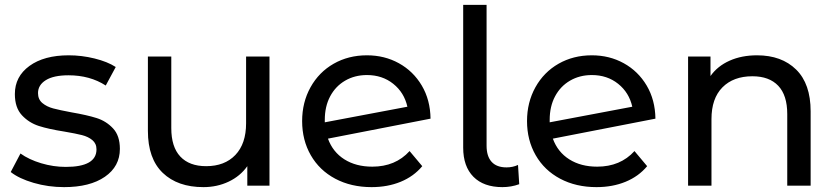

<svg xmlns="http://www.w3.org/2000/svg" viewBox="-20 -762 3434 788"><path d="M118 -11.5C158 0.2 199.7 6 243 6C313.7 6 369.5 -8.2 410.5 -36.5C451.5 -64.8 472 -103 472 -151C472 -187 462.7 -215 444 -235C425.3 -255 402.8 -269.2 376.5 -277.5C350.2 -285.8 315.7 -293.7 273 -301C241 -307 216.2 -312.3 198.5 -317C180.8 -321.7 166 -329 154 -339C142 -349 136 -362.7 136 -380C136 -402 146.7 -419.7 168 -433C189.3 -446.3 220.3 -453 261 -453C319.7 -453 370.7 -439 414 -411L455 -487C432.3 -501.7 403.3 -513.3 368 -522C332.7 -530.7 297.3 -535 262 -535C194.7 -535 141 -520.5 101 -491.5C61 -462.5 41 -424 41 -376C41 -338.7 50.7 -309.7 70 -289C89.3 -268.3 112.5 -253.7 139.5 -245C166.5 -236.3 201.3 -228.7 244 -222C275.3 -216.7 299.5 -211.8 316.5 -207.5C333.5 -203.2 347.7 -196.3 359 -187C370.3 -177.7 376 -165 376 -149C376 -101 334 -77 250 -77C216 -77 182.3 -82 149 -92C115.7 -102 87.3 -115.3 64 -132L24 -56C46.7 -38 78 -23.2 118 -11.5Z M1086 -530H990V-256C990 -200 975.3 -156.7 946 -126C916.7 -95.3 876.7 -80 826 -80C780 -80 744.7 -93.2 720 -119.5C695.3 -145.8 683 -184.7 683 -236V-530H587V-225C587 -149 607.3 -91.5 648 -52.5C688.7 -13.5 744.3 6 815 6C852.3 6 886.8 -1.5 918.5 -16.5C950.2 -31.5 975.7 -52.7 995 -80V0H1086Z M1661 -142C1622.3 -99.3 1571.3 -78 1508 -78C1463.3 -78 1425.2 -88 1393.5 -108C1361.8 -128 1339.3 -156.3 1326 -193L1747 -275C1746.3 -326.3 1734.3 -371.7 1711 -411C1687.7 -450.3 1656.3 -480.8 1617 -502.5C1577.7 -524.2 1534 -535 1486 -535C1435.3 -535 1389.8 -523.5 1349.5 -500.5C1309.2 -477.5 1277.5 -445.3 1254.5 -404C1231.5 -362.7 1220 -316.3 1220 -265C1220 -213 1231.8 -166.3 1255.5 -125C1279.2 -83.7 1312.7 -51.5 1356 -28.5C1399.3 -5.5 1449 6 1505 6C1549 6 1588.8 -1.3 1624.5 -16C1660.2 -30.7 1689.7 -52 1713 -80ZM1396.5 -431C1422.8 -446.3 1452.7 -454 1486 -454C1528 -454 1564 -442 1594 -418C1624 -394 1643.3 -362.7 1652 -324L1313 -260V-270C1313 -306.7 1320.3 -338.8 1335 -366.5C1349.7 -394.2 1370.2 -415.7 1396.5 -431Z M1923 -36.5C1951 -8.2 1990.7 6 2042 6C2066 6 2089 2 2111 -6L2106 -85C2091.3 -78.3 2075.7 -75 2059 -75C2031.7 -75 2011.2 -82.7 1997.5 -98C1983.8 -113.3 1977 -135.3 1977 -164V-742H1881V-156C1881 -104.7 1895 -64.8 1923 -36.5Z M2584 -142C2545.3 -99.3 2494.3 -78 2431 -78C2386.3 -78 2348.2 -88 2316.5 -108C2284.8 -128 2262.3 -156.3 2249 -193L2670 -275C2669.3 -326.3 2657.3 -371.7 2634 -411C2610.7 -450.3 2579.3 -480.8 2540 -502.5C2500.7 -524.2 2457 -535 2409 -535C2358.3 -535 2312.8 -523.5 2272.5 -500.5C2232.2 -477.5 2200.5 -445.3 2177.5 -404C2154.5 -362.7 2143 -316.3 2143 -265C2143 -213 2154.8 -166.3 2178.5 -125C2202.2 -83.7 2235.7 -51.5 2279 -28.5C2322.3 -5.5 2372 6 2428 6C2472 6 2511.8 -1.3 2547.5 -16C2583.2 -30.7 2612.7 -52 2636 -80ZM2319.5 -431C2345.8 -446.3 2375.7 -454 2409 -454C2451 -454 2487 -442 2517 -418C2547 -394 2566.3 -362.7 2575 -324L2236 -260V-270C2236 -306.7 2243.3 -338.8 2258 -366.5C2272.7 -394.2 2293.2 -415.7 2319.5 -431Z M3247.5 -476.5C3207.8 -515.5 3154.3 -535 3087 -535C3045 -535 3007.5 -527.7 2974.5 -513C2941.5 -498.3 2915.3 -477.3 2896 -450V-530H2804V0H2900V-273C2900 -329.7 2915 -373.2 2945 -403.5C2975 -433.8 3016 -449 3068 -449C3114 -449 3149.3 -436 3174 -410C3198.7 -384 3211 -345.3 3211 -294V0H3307V-305C3307 -380.3 3287.2 -437.5 3247.5 -476.5Z"/></svg>

Font: ICO Headline
Style: Regular
Weight: 500
Designer: Julieta Ulanovsky
Foundry: Julieta Ulanovsky
Version: Version 7.200